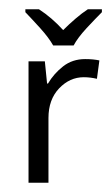

<svg xmlns="http://www.w3.org/2000/svg" viewBox="-20 -394 242 414"><path d="M163.6 -266.6Q181.2 -266.6 194.3 -263.7L189 -224.1Q174.3 -227.5 160.6 -227.5Q130.4 -227.5 107.4 -203.4Q84.5 -179.2 84.5 -139.6V0H41.5V-261.7H76.7L81.5 -213.9H83.5Q96.2 -235.4 116.2 -251Q136.2 -266.6 163.6 -266.6ZM94.7 -295.9Q85.4 -312.5 66.7 -333.3Q47.9 -354 34.7 -367.7V-374H64Q91.8 -356 116.2 -329.1Q129.4 -342.3 143.1 -354Q156.7 -365.7 169.4 -374H199.7V-367.7Q186 -354 166.7 -333.3Q147.5 -312.5 138.7 -295.9Z"/></svg>

Font: NotoSansOldHungarianUI
Style: Regular
Weight: 400
Designer: Monotype Design Team
Foundry: Monotype Imaging Inc.
Version: Version 1001.000; ttfautohint (v1.8.4.7-5d5b)